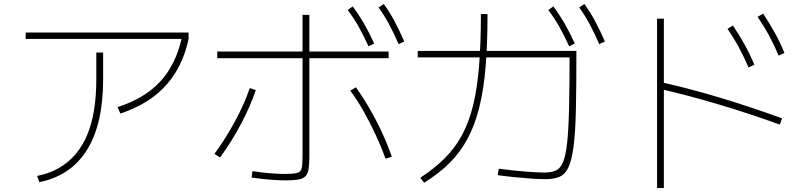

<svg xmlns="http://www.w3.org/2000/svg" viewBox="-20 -875 4040 957"><path d="M165 2Q225 -10 272 -36.5Q319 -63 354.5 -104Q390 -145 413.5 -200Q437 -255 448.5 -325Q460 -395 460 -480V-613H494V-480Q494 -368 474 -280.5Q454 -193 414 -128.5Q374 -64 314.5 -23.5Q255 17 176 33ZM108 -681V-713H920V-681ZM566 -341Q702 -385 779.5 -469.5Q857 -554 886 -687L920 -681Q900 -587 855.5 -514.5Q811 -442 743 -391.5Q675 -341 580 -309Z M1405 24Q1380 24 1347.5 22Q1315 20 1285 16.5Q1255 13 1234 10L1238 -22Q1258 -19 1286 -15.5Q1314 -12 1345.5 -10Q1377 -8 1401 -8Q1442 -8 1460.5 -13Q1479 -18 1483.5 -36Q1488 -54 1488 -95V-801H1522V-93Q1522 -55 1518 -31.5Q1514 -8 1502 4Q1490 16 1466.5 20Q1443 24 1405 24ZM1049 -108Q1107 -188 1153 -273.5Q1199 -359 1225 -436L1255 -426Q1229 -348 1183 -260.5Q1137 -173 1077 -90ZM1902 -84Q1880 -144 1852 -204Q1824 -264 1792.5 -320Q1761 -376 1726 -423L1754 -440Q1807 -366 1854 -276Q1901 -186 1933 -94ZM1063 -585V-618H1917V-585ZM1817 -644Q1791 -701 1766.5 -744Q1742 -787 1713 -825L1738 -843Q1770 -800 1795.5 -755.5Q1821 -711 1845 -658ZM1967 -655Q1942 -712 1918.5 -755.5Q1895 -799 1867 -838L1893 -855Q1924 -812 1948 -766.5Q1972 -721 1995 -668Z M2699 18Q2669 18 2626 15Q2583 12 2539 7.5Q2495 3 2461 -2L2466 -34Q2497 -30 2539 -25.5Q2581 -21 2623.5 -18Q2666 -15 2694 -15Q2728 -15 2750.5 -25Q2773 -35 2786.5 -67.5Q2800 -100 2807 -165Q2814 -230 2816.5 -339Q2819 -448 2819 -613L2836 -589H2062V-621H2853V-611Q2853 -442 2850.5 -329Q2848 -216 2839 -146.5Q2830 -77 2813.5 -41.5Q2797 -6 2769 6Q2741 18 2699 18ZM2075 11Q2145 -35 2196.5 -86Q2248 -137 2283 -202Q2318 -267 2338.5 -351.5Q2359 -436 2368 -548Q2377 -660 2377 -805H2410Q2410 -657 2400.5 -542.5Q2391 -428 2369 -340Q2347 -252 2311 -184.5Q2275 -117 2221.5 -63.5Q2168 -10 2094 36ZM2817 -644Q2791 -701 2766.5 -744Q2742 -787 2713 -825L2738 -843Q2770 -800 2795.5 -755.5Q2821 -711 2845 -658ZM2967 -655Q2942 -712 2918.5 -755.5Q2895 -799 2867 -838L2893 -855Q2924 -812 2948 -766.5Q2972 -721 2995 -668Z M3711 -539Q3689 -590 3664 -636.5Q3639 -683 3606 -731L3633 -748Q3666 -699 3692 -652Q3718 -605 3740 -552ZM3861 -598Q3839 -650 3814 -696.5Q3789 -743 3756 -791L3784 -807Q3816 -758 3842 -711.5Q3868 -665 3890 -611ZM3867 -254Q3715 -309 3560.5 -355Q3406 -401 3269 -432L3276 -465Q3417 -434 3572.5 -387Q3728 -340 3878 -285ZM3255 62V-782H3289V62Z"/></svg>

Font: M PLUS 2 Thin ExtraLight
Style: Regular
Weight: 250
Version: Version 1.001